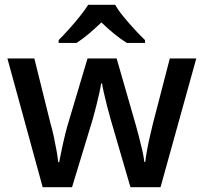

<svg xmlns="http://www.w3.org/2000/svg" viewBox="-20 -786 854 805"><path d="M443 -289Q435 -317 428 -345Q421 -373 415.5 -397Q410 -421 408 -436H404Q402 -421 396.5 -396.5Q391 -372 384 -343.5Q377 -315 369 -287L282 -1H159L11 -541H124L191 -271Q199 -244 205.5 -213.5Q212 -183 217 -155Q222 -127 224 -106H228Q231 -120 235 -140Q239 -160 243.5 -181Q248 -202 253 -222Q258 -242 262 -256L347 -541H469L551 -256Q557 -234 564 -207Q571 -180 577 -154Q583 -128 585 -107H589Q591 -126 596 -153.5Q601 -181 608 -212Q615 -243 622 -271L692 -541H803L653 -1H527ZM463 -766Q475 -744 497.5 -716.5Q520 -689 544.5 -662.5Q569 -636 588 -618V-606H512Q486 -622 459 -644Q432 -666 405 -692Q378 -666 352.5 -644.5Q327 -623 301 -606H226V-618Q245 -637 268.5 -663Q292 -689 314 -716.5Q336 -744 350 -766Z"/></svg>

Font: Noto Sans Oriya Medium
Style: Regular
Weight: 500
Version: Version 2.003